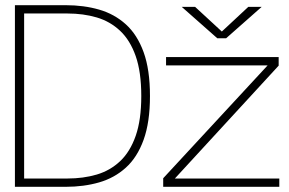

<svg xmlns="http://www.w3.org/2000/svg" viewBox="-20 -720 1115 740"><path d="M37.5 0V-700H233.5Q303 -700 362 -683Q421 -666 465 -626.2Q509 -586.5 533.5 -519Q558 -451.5 558 -350Q558 -249 533.5 -181.2Q509 -113.5 465 -73.8Q421 -34 362 -17Q303 0 233.5 0ZM680.5 -693.5H732L835 -598.5L937 -693.5H988.5L851.5 -572.5H817.5ZM73 -32H240Q301 -32 352.8 -47.2Q404.5 -62.5 443 -98.8Q481.5 -135 503 -196.5Q524.5 -258 524.5 -350Q524.5 -442.5 503 -503.8Q481.5 -565 443 -601.2Q404.5 -637.5 352.8 -652.8Q301 -668 240 -668H73ZM609 0V-33L1011.5 -468H620V-500H1054V-467L654 -32H1056.5V0Z"/></svg>

Font: Trispace SemiExpanded Thin
Style: Regular
Weight: 100
Width: 6
Designer: Tyler Finck
Foundry: Etcetera Type Company
Version: Version 1.210; ttfautohint (v1.8.3)